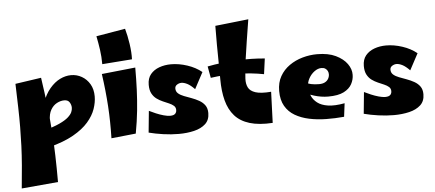

<svg xmlns="http://www.w3.org/2000/svg" viewBox="-62 -900 3075 1356"><g transform="rotate(-5 1475.5 -222.0)"><path d="M40 308Q49 219 55 146Q61 73 63.5 7.5Q66 -58 66.5 -124Q67 -190 65 -265Q63 -340 60 -432L244 -459Q261 -345 271.5 -252Q282 -159 288 -74.5Q294 10 296.5 97Q299 184 299 285ZM260 34 231 -85Q302 -105 344 -124.5Q386 -144 407 -163Q428 -182 435 -198.5Q442 -215 442 -229Q442 -250 430.5 -268Q419 -286 393 -286Q367 -286 340.5 -272Q314 -258 297 -228.5Q280 -199 280 -153L221 -126Q226 -215 248.5 -278Q271 -341 305 -381Q339 -421 378 -440Q417 -459 456 -459Q497 -459 532 -439Q567 -419 588.5 -382.5Q610 -346 610 -295Q610 -253 594 -206.5Q578 -160 539 -115Q500 -70 432 -31.5Q364 7 260 34Z M683 -517Q683 -570 676 -619Q669 -668 659 -717L865 -752Q879 -703 888 -642Q897 -581 895 -533ZM876 -8 702 10Q705 -109 698 -218.5Q691 -328 674 -448L913 -473Q913 -390 910 -316.5Q907 -243 899.5 -169Q892 -95 876 -8Z M1179 21Q1125 21 1069 13Q1013 5 967 -7L982 -160Q1002 -150 1029 -138.5Q1056 -127 1083 -119.5Q1110 -112 1129 -112Q1143 -112 1153 -115.5Q1163 -119 1169 -127.5Q1175 -136 1175 -149Q1175 -168 1162 -179.5Q1149 -191 1129 -199.5Q1109 -208 1086 -218Q1063 -228 1043 -242.5Q1023 -257 1010 -281Q997 -305 997 -343Q997 -389 1020.5 -417.5Q1044 -446 1082.5 -460Q1121 -474 1166 -474Q1222 -474 1281 -454.5Q1340 -435 1383 -400L1321 -284Q1292 -314 1269 -325.5Q1246 -337 1228 -337Q1212 -337 1197 -327.5Q1182 -318 1182 -301Q1182 -279 1197.5 -265.5Q1213 -252 1238 -242.5Q1263 -233 1290.5 -223Q1318 -213 1343 -199Q1368 -185 1383.5 -163.5Q1399 -142 1399 -108Q1399 -59 1368.5 -31Q1338 -3 1288 9Q1238 21 1179 21Z M1846 1Q1749 7 1683 -13Q1617 -33 1578 -77Q1539 -121 1521.5 -187Q1504 -253 1504 -339Q1504 -386 1503 -449.5Q1502 -513 1501.5 -583Q1501 -653 1502 -717L1738 -743Q1726 -666 1714 -592Q1702 -518 1693 -451Q1684 -384 1681 -327Q1679 -291 1692 -264.5Q1705 -238 1743 -225.5Q1781 -213 1854 -219ZM1815 -347Q1728 -364 1630.5 -366Q1533 -368 1438 -354L1423 -436Q1524 -456 1631.5 -461Q1739 -466 1830 -457Z M2352 2Q2288 8 2224.5 7Q2161 6 2104.5 -6Q2048 -18 2004.5 -43.5Q1961 -69 1936 -112Q1911 -155 1911 -219Q1911 -279 1936 -323Q1961 -367 2003 -396.5Q2045 -426 2096.5 -440.5Q2148 -455 2200 -455Q2279 -455 2332 -429.5Q2385 -404 2412 -366Q2439 -328 2438 -288Q2438 -255 2421 -223Q2404 -191 2364 -170.5Q2324 -150 2253 -150Q2228 -150 2203 -154Q2178 -158 2153.5 -165.5Q2129 -173 2106 -183.5Q2083 -194 2063 -207L2092 -266Q2114 -254 2139.5 -248.5Q2165 -243 2196 -243Q2221 -243 2237.5 -251.5Q2254 -260 2262.5 -275Q2271 -290 2271 -307Q2271 -320 2265.5 -330.5Q2260 -341 2249.5 -348Q2239 -355 2222 -355Q2197 -355 2172.5 -337Q2148 -319 2132.5 -291Q2117 -263 2117 -232Q2117 -199 2129.5 -168.5Q2142 -138 2170.5 -116Q2199 -94 2246.5 -87Q2294 -80 2364 -93Z M2704 21Q2650 21 2594 13Q2538 5 2492 -7L2507 -160Q2527 -150 2554 -138.5Q2581 -127 2608 -119.5Q2635 -112 2654 -112Q2668 -112 2678 -115.5Q2688 -119 2694 -127.5Q2700 -136 2700 -149Q2700 -168 2687 -179.5Q2674 -191 2654 -199.5Q2634 -208 2611 -218Q2588 -228 2568 -242.5Q2548 -257 2535 -281Q2522 -305 2522 -343Q2522 -389 2545.5 -417.5Q2569 -446 2607.5 -460Q2646 -474 2691 -474Q2747 -474 2806 -454.5Q2865 -435 2908 -400L2846 -284Q2817 -314 2794 -325.5Q2771 -337 2753 -337Q2737 -337 2722 -327.5Q2707 -318 2707 -301Q2707 -279 2722.5 -265.5Q2738 -252 2763 -242.5Q2788 -233 2815.5 -223Q2843 -213 2868 -199Q2893 -185 2908.5 -163.5Q2924 -142 2924 -108Q2924 -59 2893.5 -31Q2863 -3 2813 9Q2763 21 2704 21Z"/></g></svg>

Font: Marhey Light
Style: Regular
Weight: 300
Designer: Nur Syamsi & Bustanul Arifin
Foundry: Namelatype
Version: Version 1.000